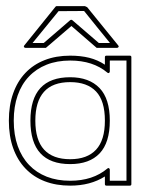

<svg xmlns="http://www.w3.org/2000/svg" viewBox="-20 -582 455 613"><path d="M394.5 -404.3Q399.4 -404.3 399.4 -399.4V5.9Q399.4 10.7 394.5 10.7H319.8Q314.9 10.7 314.9 5.9V-18.6Q268.6 10.7 204.1 10.7Q159.2 10.7 123 -3.2Q86.9 -17.1 61.3 -43.9Q35.6 -70.8 22 -109.1Q8.3 -147.5 8.3 -196.8Q8.3 -245.6 22 -283.9Q35.6 -322.3 61 -349.1Q86.4 -376 122.6 -390.1Q158.7 -404.3 204.1 -404.3Q237.8 -404.3 264.9 -397.5Q292 -390.6 314.9 -375.5V-399.4Q314.9 -404.3 319.8 -404.3ZM286.6 -290Q258.3 -319.8 204.1 -319.8Q147.9 -319.8 120.4 -288.8Q92.8 -257.8 92.8 -196.8Q92.8 -134.8 120.8 -104.2Q148.9 -73.7 204.1 -73.7Q258.3 -73.7 286.6 -104Q314.9 -134.3 314.9 -196.8Q314.9 -260.3 286.6 -290ZM297.9 -300.8Q330.6 -266.6 330.6 -196.8Q330.6 -126.5 298.1 -92.3Q265.6 -58.1 204.1 -58.1Q77.1 -58.1 77.1 -196.8Q77.1 -335.4 204.1 -335.4Q264.6 -335.4 297.9 -300.8ZM330.6 -388.7V-354Q330.6 -350.6 327.9 -349.1Q325.2 -347.7 322.8 -350.1Q276.9 -388.7 204.1 -388.7Q162.1 -388.7 128.9 -375.5Q95.7 -362.3 72.3 -337.6Q48.8 -313 36.4 -277.3Q23.9 -241.7 23.9 -196.8Q23.9 -151.4 36.6 -115.7Q49.3 -80.1 72.8 -55.4Q96.2 -30.8 129.4 -17.8Q162.6 -4.9 204.1 -4.9Q276.4 -4.9 322.8 -43.9Q325.2 -46.4 327.9 -44.9Q330.6 -43.5 330.6 -40V-4.9H383.8V-388.7ZM258.3 -559.1 357.4 -437Q359.9 -434.6 358.4 -431.9Q356.9 -429.2 353.5 -429.2H288.6L208 -499Q188 -481.9 167 -463.9Q146 -445.8 126.5 -429.2H61.5Q58.1 -429.2 56.6 -431.9Q55.2 -434.6 57.6 -437L157.2 -560.5Q157.7 -561.5 158.9 -562Q160.2 -562.5 161.1 -562.5H251ZM248.5 -546.9Q247.6 -547.9 247.1 -548.8L251 -546.9ZM331.1 -444.8Q310.5 -470.2 289.8 -495.6Q269 -521 248.5 -546.9L167 -546.4Q144.5 -519 125.5 -495.6Q106.4 -472.2 84 -444.8H119.6Q140.6 -463.4 161.9 -481.2Q183.1 -499 204.1 -517.6Q207.5 -520 210.9 -517.6L295.4 -444.8Z"/></svg>

Font: Fibel Sued Kontur LRS
Style: Regular
Weight: 400
Designer: Peter Wiegel
Foundry: Peter Wiegel
Version: Version 000.000